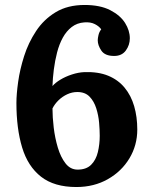

<svg xmlns="http://www.w3.org/2000/svg" viewBox="-20 -736 615 772"><path d="M287 16Q198 16 145 -25.5Q92 -67 69 -143Q46 -219 46 -322Q46 -357 53 -407Q60 -457 77 -510.5Q94 -564 125 -611Q156 -658 204 -687Q252 -716 320 -716Q383 -716 423.5 -695Q464 -674 483 -643.5Q502 -613 502 -582Q502 -555 486 -533Q470 -511 439 -511Q402 -511 387.5 -532.5Q373 -554 373 -574Q373 -582 376 -595Q379 -608 387 -618Q379 -630 361.5 -639Q344 -648 319 -646Q290 -644 268.5 -627.5Q247 -611 232.5 -584.5Q218 -558 209.5 -525Q201 -492 196.5 -457Q192 -422 191 -390Q202 -403 222.5 -415.5Q243 -428 269 -436.5Q295 -445 319 -446Q375 -448 415 -431.5Q455 -415 481 -383.5Q507 -352 519.5 -309Q532 -266 532 -215Q532 -152 500.5 -99.5Q469 -47 413.5 -15.5Q358 16 287 16ZM292 -54Q327 -54 346.5 -73.5Q366 -93 373.5 -124.5Q381 -156 381 -190Q381 -213 378.5 -242.5Q376 -272 367 -300.5Q358 -329 340 -347.5Q322 -366 291 -366Q270 -366 250.5 -357Q231 -348 215.5 -333Q200 -318 191 -300Q191 -265 196 -223Q201 -181 212.5 -142.5Q224 -104 243.5 -79Q263 -54 292 -54Z"/></svg>

Font: Lora
Style: Weight 700
Weight: 700
Designer: Olga Karpushina, Alexei Vanyashin (Cyrillic)
Foundry: Cyreal
Version: Version 3.001